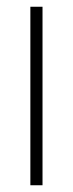

<svg xmlns="http://www.w3.org/2000/svg" viewBox="-20 -549 215 569"><path d="M106 0H70V-529H106Z"/></svg>

Font: Noto Sans Arabic ExtCond ExtLt
Style: Regular
Weight: 200
Width: 2
Designer: Monotype Design Team, Nadine Chahine, Nizar Qandah and Khaled Hosny
Foundry: Monotype Imaging Inc.
Version: Version 2.012; ttfautohint (v1.8.4.7-5d5b)